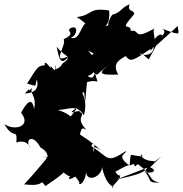

<svg xmlns="http://www.w3.org/2000/svg" viewBox="-43 -830 858 901"><path d="M635 -19 714 -96 677 -67C690 -72 677 -50 682 -74C608 -74 613 -125 627 -96C557 -98 574 -126 565 -53C495 -103 555 -109 547 -121C457 -60 467 -92 392 -140C374 -148 412 -181 396 -116C399 -109 376 -175 451 -107C356 -192 347 -183 319 -211C315 -171 322 -183 329 -191C341 -226 337 -235 363 -221C304 -280 365 -291 332 -304C338 -322 249 -278 322 -327C266 -259 317 -287 228 -314C276 -314 315 -345 351 -289C374 -379 325 -401 352 -396C360 -332 355 -346 365 -444C423 -464 421 -419 402 -489C392 -442 367 -480 338 -488C332 -485 421 -423 369 -474C398 -479 443 -532 352 -609C340 -596 422 -579 387 -573C387 -560 352 -547 385 -498C431 -471 384 -466 485 -539C406 -481 424 -478 512 -480C478 -537 528 -554 547 -567C571 -535 582 -546 678 -610C676 -546 579 -585 625 -577L655 -551L689 -615L791 -708C793 -672 816 -658 719 -695C747 -676 702 -659 718 -642C733 -676 696 -682 668 -621C731 -604 672 -678 663 -591C708 -638 658 -689 688 -700C575 -635 619 -693 571 -685C571 -726 509 -674 587 -764C586 -786 553 -772 565 -810C523 -793 526 -771 484 -761C450 -712 468 -685 488 -717C415 -700 479 -694 469 -781C368 -796 395 -759 317 -750C365 -720 357 -709 374 -727C334 -726 336 -633 287 -654C314 -653 332 -717 288 -698C263 -681 320 -677 256 -646C270 -618 198 -528 273 -564C273 -564 277 -513 278 -564C243 -520 234 -553 223 -611C268 -553 305 -572 248 -530C250 -521 204 -485 218 -525C220 -467 192 -540 194 -511C147 -575 174 -490 180 -526C133 -519 140 -527 84 -438C138 -423 118 -422 130 -457C150 -381 62 -394 73 -391C115 -436 72 -385 109 -418C92 -391 131 -384 117 -318C107 -381 79 -344 56 -301C107 -236 25 -214 -23 -248C23 -168 38 -235 34 -161C58 -172 91 -164 100 -135C70 -178 112 -204 147 -138C112 -152 190 -129 179 -89C126 -111 185 -73 195 -111C189 -102 113 -9 70 35C181 49 137 2 170 43C276 -29 286 -37 221 -56C291 23 292 -9 314 -8C297 -32 238 49 333 -16C264 -36 336 18 329 30C327 44 362 26 362 -38C351 33 434 4 436 -46C436 -46 449 32 490 47C466 63 503 26 518 8C524 -30 525 16 498 -24C592 -77 543 -40 584 -61C598 -30 591 -75 615 -51C682 -1 648 12 705 27C642 28 673 15 638 -22C677 -14 698 -31 657 -47C631 -22 620 -13 504 12L648 -43Z"/></svg>

Font: Hussar Lance
Style: ExBdObl
Weight: 700
Foundry: Cannot Into Space Fonts, PlusOne Fonts
Version: Version 2.270